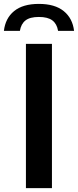

<svg xmlns="http://www.w3.org/2000/svg" viewBox="-60 -965 400 985"><path d="M73 0V-740H206.5V0ZM139.5 -945Q221.5 -945 267 -908Q312.5 -871 320 -806.5H238Q232 -842.5 208.8 -860.2Q185.5 -878 139.5 -878Q93.5 -878 70.8 -860.2Q48 -842.5 42 -806.5H-40Q-32.5 -871.5 12.5 -908.2Q57.5 -945 139.5 -945Z"/></svg>

Font: Encode Sans SemiBold
Style: Regular
Weight: 600
Designer: Multiple Designers
Foundry: Impallari Type
Version: Version 2.000